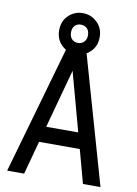

<svg xmlns="http://www.w3.org/2000/svg" viewBox="-95 -941 716 1003"><g transform="rotate(10 262.5 -439.5)"><path d="M15 0 212 -690H313L510 0H417L369 -177H153L105 0ZM176 -261H346L261 -573ZM155 -770Q155 -818 186.5 -848.5Q218 -879 262 -879Q306 -879 338 -848.5Q370 -818 370 -770Q370 -722 338 -691.5Q306 -661 262 -661Q218 -661 186.5 -691.5Q155 -722 155 -770ZM218 -769Q218 -747 230.5 -734Q243 -721 262 -721Q282 -721 295 -734Q308 -747 308 -769Q308 -793 295 -805.5Q282 -818 262 -818Q243 -818 230.5 -805.5Q218 -793 218 -769Z"/></g></svg>

Font: Radio Canada Condensed
Style: Regular
Weight: 400
Width: 3
Designer: Charles Daoud, Etienne Aubert Bonn, Alexandre Saumier Demers, Jacques Le Bailly
Foundry: Radio-Canada
Version: Version 2.104; ttfautohint (v1.8.4.7-5d5b);gftools[0.9.28.de